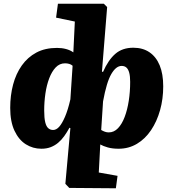

<svg xmlns="http://www.w3.org/2000/svg" viewBox="-20 -787 934 1034"><path d="M529 -401 535 -400Q563 -464 601 -497Q639 -530 698 -530Q749 -530 785 -505.5Q821 -481 840 -435Q859 -389 859 -322Q859 -254 842 -193.5Q825 -133 793.5 -86Q762 -39 717.5 -12.5Q673 14 619 14Q585 14 560.5 7Q536 0 520 -9L512 142L613 160L604 227L353 225L332 203L359 -97L354 -99Q341 -75 326 -54Q311 -33 293 -18Q275 -3 253 5.5Q231 14 203 14Q157 14 119 -10Q81 -34 58 -83Q35 -132 35 -206Q35 -273 50.5 -331.5Q66 -390 97.5 -434.5Q129 -479 176 -504Q223 -529 287 -529Q313 -529 335.5 -523Q358 -517 375 -505L383 -671L282 -692L292 -767H539L557 -749ZM266 -87Q283 -87 298.5 -104Q314 -121 330 -158Q346 -195 359 -252L371 -433Q363 -440 352.5 -443Q342 -446 330 -446Q301 -446 280 -424Q259 -402 245 -365Q231 -328 224.5 -283Q218 -238 218 -192Q218 -152 223.5 -129Q229 -106 240 -96.5Q251 -87 266 -87ZM635 -432Q605 -432 579.5 -388.5Q554 -345 535 -241L525 -87Q535 -81 545 -77.5Q555 -74 566 -74Q594 -74 615.5 -96.5Q637 -119 651.5 -157.5Q666 -196 673.5 -244.5Q681 -293 681 -346Q681 -376 676 -395Q671 -414 661 -423Q651 -432 635 -432Z"/></svg>

Font: Literata 18pt ExtraBold
Style: Italic
Weight: 800
Italic angle: -2°
Designer: Latin by Veronika Burian and Jose Scaglione. Greek by Irene Vlachou. Cyrillic by Vera Evstafieva
Foundry: TypeTogether
Version: Version 3.103;gftools[0.9.29]